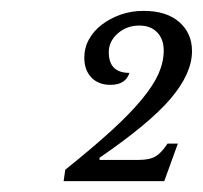

<svg xmlns="http://www.w3.org/2000/svg" viewBox="-20 -801 373 353"><path d="M163 -507H235Q255 -507 266 -513.5Q277 -520 288 -537H307L282 -468H97L100 -489Q150 -529 184.5 -560.5Q219 -592 240.5 -618Q262 -644 271.5 -665.5Q281 -687 281 -708Q281 -729 269 -741.5Q257 -754 236 -754Q213 -754 196.5 -739.5Q180 -725 180 -705Q180 -667 218 -667Q211 -645 183 -645Q161 -645 148 -658.5Q135 -672 135 -695Q135 -713 143.5 -728.5Q152 -744 167 -755.5Q182 -767 201.5 -774Q221 -781 244 -781Q286 -781 309.5 -760.5Q333 -740 333 -707Q333 -666 294 -620Q255 -574 163 -511Z"/></svg>

Font: SVN-Libre Baskerville
Style: Italic
Weight: 400
Italic angle: -14°
Designer: Pablo Impallari, Rodrigo Fuenzalida
Foundry: Pablo Impallari, Rodrigo Fuenzalida
Version: Version 1.000; ttfautohint (v1.8.4)